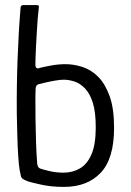

<svg xmlns="http://www.w3.org/2000/svg" viewBox="-20 -728 515 754"><path d="M231 6Q181 6 141 -3Q101 -12 92 -15Q78 -20 71 -24.5Q64 -29 62 -37Q60 -45 57 -61Q54 -79 51.5 -116Q49 -153 48 -197Q47 -241 46 -279Q45 -387 49 -496Q53 -605 61 -700Q62 -704 64.5 -706Q67 -708 72 -708H123Q132 -708 132.5 -704.5Q133 -701 132 -694Q130 -678 128 -653.5Q126 -629 124.5 -601Q123 -573 121.5 -547Q120 -521 119.5 -501.5Q119 -482 119 -474Q119 -464 123.5 -461Q128 -458 135 -461Q150 -465 179.5 -470.5Q209 -476 237 -476Q270 -476 304 -465Q338 -454 365.5 -426.5Q393 -399 410.5 -350.5Q428 -302 428 -226Q428 -105 375.5 -49.5Q323 6 231 6ZM230 -50Q266 -50 294.5 -67Q323 -84 339.5 -122.5Q356 -161 356 -228Q356 -288 344.5 -324.5Q333 -361 313.5 -381Q294 -401 272 -408Q250 -415 230 -415Q217 -415 196.5 -411.5Q176 -408 159 -404Q142 -400 134 -398Q129 -397 125 -393.5Q121 -390 120 -382Q119 -364 119 -331.5Q119 -299 119.5 -256.5Q120 -214 121.5 -169.5Q123 -125 126 -86Q127 -77 130 -72.5Q133 -68 138 -66Q153 -61 177 -55.5Q201 -50 230 -50Z"/></svg>

Font: Glory Thin
Style: Regular
Weight: 400
Version: Version 1.011